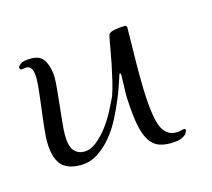

<svg xmlns="http://www.w3.org/2000/svg" viewBox="-46 -258 333 301"><g transform="rotate(-15 120.5 -108.0)"><path d="M150.9 -100.1Q150.9 -103.5 151.1 -108.4Q151.4 -113.3 151.4 -118.2Q151.4 -123 151.6 -126.7Q151.9 -130.4 151.9 -131.8Q151.9 -135.3 150.6 -136.2Q149.4 -137.2 147.9 -130.9Q147 -128.9 144 -119.6Q141.1 -110.4 135.7 -97.4Q130.4 -84.5 122.8 -69.6Q115.2 -54.7 105 -42.2Q94.7 -29.8 82 -21.5Q69.3 -13.2 54.2 -13.2Q31.2 -13.2 21.7 -25.6Q12.2 -38.1 12.2 -63Q12.2 -70.3 13.7 -84.2Q15.1 -98.1 17.1 -113Q19 -127.9 20.5 -141.4Q22 -154.8 22 -162.1Q22 -183.1 11.2 -183.1Q8.8 -183.1 6.8 -182.6Q4.9 -182.1 3.9 -182.1Q0 -182.1 0 -186Q0 -187.5 4.2 -191.2Q8.3 -194.8 22 -194.8Q37.6 -194.8 43.7 -183.1Q49.8 -171.4 49.8 -155.8Q49.8 -148.9 48.6 -136.5Q47.4 -124 45.9 -110.4Q44.4 -96.7 43.2 -84.2Q42 -71.8 42 -65.9Q42 -47.4 48.1 -39.8Q54.2 -32.2 64.9 -32.2Q75.2 -32.2 85.2 -40.3Q95.2 -48.3 103.8 -59.8Q112.3 -71.3 118.7 -83.5Q125 -95.7 128.9 -104Q132.8 -114.7 135.7 -127.4Q138.7 -140.1 141.4 -153.1Q144 -166 146 -177.7Q147.9 -189.5 149.9 -198.2Q150.9 -202.6 159.2 -204.3Q167.5 -206.1 175.8 -206.1Q180.2 -206.1 180.2 -203.1Q180.2 -190.9 179.7 -169.9Q179.2 -148.9 179.2 -127Q179.2 -72.3 185.8 -48.1Q192.4 -23.9 211.9 -23.9Q216.3 -23.9 219.5 -24.9Q222.7 -25.9 225.1 -25.9Q227.1 -25.9 227.1 -23.9Q227.1 -25.4 227.1 -23.4Q227.1 -21.5 224.9 -18.3Q222.7 -15.1 216.6 -12.5Q210.4 -9.8 198.2 -9.8Q185.1 -9.8 176.5 -14.4Q168 -19 162.6 -29.8Q157.2 -40.5 154.5 -57.9Q151.9 -75.2 150.9 -100.1Z"/></g></svg>

Font: Stalemate
Style: Regular
Weight: 400
Designer: Astigmatic (AOETI)
Foundry: Astigmatic (AOETI)
Version: Version 001.000